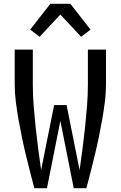

<svg xmlns="http://www.w3.org/2000/svg" viewBox="-20 -998 640 1018"><path d="M438 0H371L300 -357L229 0H162Q150 -45 138.5 -90.5Q127 -136 116 -181.5Q105 -227 95.5 -273Q86 -319 78 -365Q70 -411 64 -457.5Q58 -504 58 -551V-735H154V-551Q154 -494 158.5 -437Q163 -380 169 -323Q175 -266 182.5 -209.5Q190 -153 198 -96L267 -441H333L402 -96Q410 -153 417.5 -209.5Q425 -266 431 -323Q437 -380 441.5 -437Q446 -494 446 -551V-735H542V-551Q542 -504 536 -457.5Q530 -411 522 -365Q514 -319 504.5 -273Q495 -227 484 -181.5Q473 -136 461.5 -90.5Q450 -45 438 0ZM190 -803 140 -841 247 -978H353L460 -841L410 -803L300 -921Z"/></svg>

Font: Iosevka Fixed Curly Md Ex
Style: Regular
Weight: 500
Width: 7
Monospace: yes
Designer: Belleve Invis
Foundry: Belleve Invis
Version: Version 30.1.2